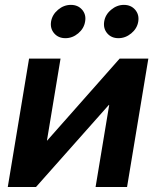

<svg xmlns="http://www.w3.org/2000/svg" viewBox="-20 -751 627 771"><path d="M490.2 0H363.8L418.5 -329.6H417L124.5 0H11.2L96.7 -515.6H223.1L168.5 -186.5H169.4L460.4 -515.6H575.7ZM242.7 -597.7Q214.4 -597.7 197.5 -617.2Q180.7 -636.7 185.1 -664.6Q189.9 -692.4 213.1 -711.9Q236.3 -731.4 264.6 -731.4Q293 -731.4 309.8 -711.9Q326.7 -692.4 321.8 -664.6Q317.4 -636.7 294.2 -617.2Q271 -597.7 242.7 -597.7ZM455.6 -597.7Q427.2 -597.7 410.6 -617.2Q394 -636.7 398.4 -664.6Q402.8 -692.4 426.3 -711.9Q449.7 -731.4 477.5 -731.4Q505.9 -731.4 522.7 -711.9Q539.6 -692.4 535.2 -664.6Q530.8 -636.7 507.3 -617.2Q483.9 -597.7 455.6 -597.7Z"/></svg>

Font: Inter Display Semi Bold
Style: Italic
Weight: 600
Italic angle: -9.39999°
Designer: Rasmus Andersson
Foundry: rsms
Version: Version 4.000;git-4fc901f